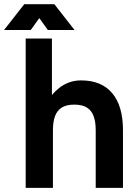

<svg xmlns="http://www.w3.org/2000/svg" viewBox="-73 -909 667 929"><path d="M390.1 0H522V-279.3Q522 -396.5 469.8 -458.3Q417.7 -520 319.8 -520Q286.4 -520 259.8 -509.6Q233.2 -499.3 213.1 -483.3Q193.1 -467.3 178.2 -449.2V-722.7H51.3V0H183.1V-279.3Q183.1 -319.6 193.2 -347Q203.4 -374.5 226.1 -388.7Q248.8 -402.8 286.6 -402.8Q324.5 -402.8 347.2 -388.7Q369.9 -374.5 380 -347Q390.1 -319.6 390.1 -279.3ZM158.7 -763.7H287.8L189.9 -888.7H68.8ZM75.7 -763.7 165.5 -888.7H44.4L-53.5 -763.7Z"/></svg>

Font: Giphurs
Style: Regular
Weight: 400
Version: Version 2.010